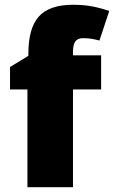

<svg xmlns="http://www.w3.org/2000/svg" viewBox="-20 -785 478 805"><path d="M404 -410H286V0H95V-410H22V-504L99 -551V-560Q99 -667 143 -716Q187 -765 287 -765Q330 -765 365 -758.5Q400 -752 438 -739L397 -615Q383 -619 365.5 -622Q348 -625 328 -625Q306 -625 296 -611.5Q286 -598 286 -568V-553H404Z"/></svg>

Font: Noto Sans Khmer Black
Style: Regular
Weight: 900
Version: Version 2.003